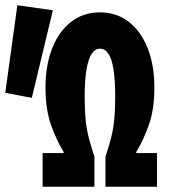

<svg xmlns="http://www.w3.org/2000/svg" viewBox="-25 -710 645 730"><path d="M137 0V-128H217V-132Q188 -180 168 -238Q148 -296 148 -378Q148 -462 173.5 -526.5Q199 -591 245.5 -627Q292 -663 355 -663Q418 -663 464.5 -627Q511 -591 536.5 -526.5Q562 -462 562 -378Q562 -296 542 -238Q522 -180 493 -132V-128H572V0H376V-115Q391 -159 399 -192.5Q407 -226 410 -261.5Q413 -297 413 -343Q413 -406 406.5 -446.5Q400 -487 387 -506Q374 -525 355 -525Q337 -525 324 -506Q311 -487 304 -446.5Q297 -406 297 -343Q297 -297 300 -261.5Q303 -226 311 -192.5Q319 -159 334 -115V0ZM96 -338 -5 -357 41 -690 176 -671Z"/></svg>

Font: Source Code Pro ExtraBold
Style: Regular
Weight: 800
Monospace: yes
Designer: Paul D. Hunt, Teo Tuominen
Foundry: Adobe Systems Incorporated
Version: Version 1.018;hotconv 1.0.116;makeotfexe 2.5.65601